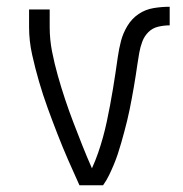

<svg xmlns="http://www.w3.org/2000/svg" viewBox="-20 -548 540 568"><path d="M285 0H215Q198 -37 181.5 -75Q165 -113 150 -151.5Q135 -190 121 -228.5Q107 -267 95.5 -306.5Q84 -346 75 -386.5Q66 -427 66 -468V-520H127V-468Q127 -431 134 -395.5Q141 -360 151 -324.5Q161 -289 172.5 -254.5Q184 -220 197 -186Q210 -152 223.5 -118Q237 -84 252 -50Q262 -72 270 -95Q278 -118 284.5 -141.5Q291 -165 296 -188.5Q301 -212 305.5 -236Q310 -260 314 -284Q318 -308 321.5 -331.5Q325 -355 328.5 -379.5Q332 -404 338 -427Q344 -450 357 -471.5Q370 -493 390 -506.5Q410 -520 434 -524Q458 -528 482 -528V-473Q465 -473 448 -469Q431 -465 419 -453Q407 -441 401 -425Q395 -409 392 -392Q389 -375 386.5 -358Q384 -341 381.5 -324.5Q379 -308 376 -291Q373 -274 370 -257.5Q367 -241 363.5 -224Q360 -207 356 -190.5Q352 -174 347.5 -157.5Q343 -141 338.5 -125Q334 -109 328.5 -92.5Q323 -76 316.5 -60.5Q310 -45 302.5 -29.5Q295 -14 285 0Z"/></svg>

Font: Iosevka Term Curly Light
Style: Regular
Weight: 300
Designer: Belleve Invis
Foundry: Belleve Invis
Version: Version 32.3.0